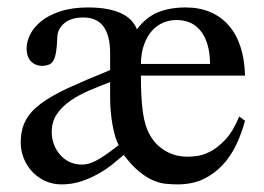

<svg xmlns="http://www.w3.org/2000/svg" viewBox="-20 -480 708 515"><path d="M298.3 -90.8Q293 -100.6 288.8 -114.7Q284.7 -128.9 281.7 -145.5Q278.8 -162.1 277.1 -180.4Q275.4 -198.7 275.4 -216.8V-259.8Q248 -249.5 220 -237.5Q191.9 -225.6 169.4 -210.2Q147 -194.8 132.8 -174.3Q118.7 -153.8 118.7 -126Q118.7 -107.9 124.8 -92.3Q130.9 -76.7 141.4 -64.7Q151.9 -52.7 166 -45.9Q180.2 -39.1 196.3 -38.6Q205.6 -38.1 215.1 -40.3Q224.6 -42.5 236.3 -48.3Q248 -54.2 262.9 -64.5Q277.8 -74.7 298.3 -90.8ZM543.5 -308.6Q543 -340.3 535.9 -362.5Q528.8 -384.8 516.8 -398.9Q504.9 -413.1 488.8 -419.7Q472.7 -426.3 453.6 -426.3Q434.6 -426.3 417.7 -419.2Q400.9 -412.1 387.7 -397.5Q374.5 -382.8 366.5 -360.6Q358.4 -338.4 357.9 -308.6ZM637.2 -156.2Q628.4 -123 613.8 -92Q599.1 -61 577.1 -37.4Q555.2 -13.7 525.4 0.5Q495.6 14.6 456.1 14.6Q439 14.6 422.4 12.7Q405.8 10.7 388.2 2.7Q370.6 -5.4 351.8 -21Q333 -36.6 312 -64.5Q301.3 -55.7 284.9 -42Q268.6 -28.3 247.3 -15.9Q226.1 -3.4 200.2 5.6Q174.3 14.6 145 14.6Q122.1 14.6 102.3 5.9Q82.5 -2.9 67.6 -18.3Q52.7 -33.7 44.2 -54.2Q35.6 -74.7 35.6 -98.1Q35.6 -131.8 48.6 -156.5Q61.5 -181.2 90.1 -202.4Q118.7 -223.6 164.3 -244.6Q210 -265.6 275.4 -292V-335.9Q275.4 -362.8 270.3 -381.3Q265.1 -399.9 255.6 -411.4Q246.1 -422.9 232.9 -428Q219.7 -433.1 203.1 -433.1Q170.9 -433.1 152.8 -418Q134.8 -402.8 133.8 -381.3Q132.8 -355.5 130.4 -340.6Q127.9 -325.7 123.3 -317.6Q118.7 -309.6 111.8 -306.9Q105 -304.2 95.2 -303.2Q83.5 -303.2 75 -307.1Q66.4 -311 61.3 -317.4Q56.2 -323.7 53.7 -332.3Q51.3 -340.8 51.3 -350.1Q51.3 -368.2 61 -387.7Q70.8 -407.2 90.8 -423.3Q110.8 -439.5 142.1 -449.7Q173.3 -460 215.8 -460Q246.1 -460 268.6 -455.6Q291 -451.2 306.9 -443.4Q322.8 -435.5 332.5 -424.8Q342.3 -414.1 347.2 -401.4Q371.6 -433.6 403.1 -446.8Q434.6 -460 478.5 -460Q514.6 -460 543.7 -447.8Q572.8 -435.5 593.3 -412.1Q613.8 -388.7 625 -354.7Q636.2 -320.8 637.2 -277.3H357.9Q357.9 -217.3 363.3 -178.7Q368.7 -140.1 382.8 -116.7Q392.6 -99.6 405.3 -88.6Q418 -77.6 431.6 -71Q445.3 -64.5 458.5 -62Q471.7 -59.6 482.9 -59.6Q490.2 -59.6 506.6 -61.3Q522.9 -63 543 -73Q563 -83 584 -105Q605 -127 621.6 -167.5Z"/></svg>

Font: Doulos SIL
Style: Regular
Weight: 400
Designer: Walt Agee, Victor Gaultney, Peter Martin, Debbi Hosken
Foundry: SIL International
Version: Version 4.110; 2011; Maintenance release